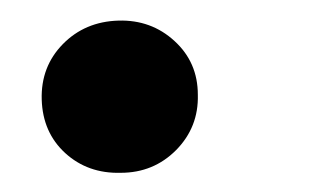

<svg xmlns="http://www.w3.org/2000/svg" viewBox="-20 -166 327 191"><path d="M97.7 -145.5Q130.4 -146.5 153.6 -125.2Q176.8 -104 176.8 -71.8Q177.7 -39.6 155.3 -16.8Q132.8 5.9 100.1 5.9Q67.4 6.8 44.9 -13.7Q22.5 -34.2 21.5 -66.9Q20.5 -99.6 42.5 -122.1Q64.5 -144.5 97.7 -145.5Z"/></svg>

Font: RobotoDraft
Style: Bold Italic
Weight: 700
Italic angle: -12°
Version: Version 2.001150; 2014